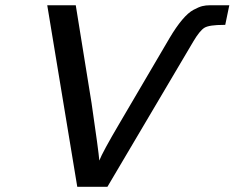

<svg xmlns="http://www.w3.org/2000/svg" viewBox="-20 -715 904 740"><path d="M162.1 -694.8H272L333 -316.9Q359.9 -132.8 362.8 -96.2Q375 -128.4 440.9 -240.2L633.8 -568.8Q658.7 -610.8 681.9 -638.4Q705.1 -666 725.6 -677Q746.1 -688 759.5 -691.4Q772.9 -694.8 791 -694.8H863.8L848.1 -619.1H842.8Q786.6 -619.1 768.3 -608.2Q750 -597.2 725.1 -555.2L394 4.9H277.8Z"/></svg>

Font: CMU Bright
Style: SemiBoldOblique
Weight: 600
Italic angle: -12°
Version: Version 0.7.0